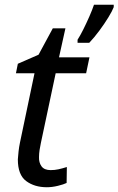

<svg xmlns="http://www.w3.org/2000/svg" viewBox="-20 -777 498 807"><path d="M306 -610Q317 -627 330 -653Q343 -679 355.5 -707.5Q368 -736 375 -757H458V-747Q452 -731 435.5 -704Q419 -677 397.5 -648Q376 -619 355 -597H306ZM177 10Q125 10 90 -16Q55 -42 55 -107Q56 -122 58 -140.5Q60 -159 64 -178L125 -469H47L55 -509L142 -547L202 -658H255L228 -536H356L342 -469H214L152 -177Q149 -164 146.5 -147.5Q144 -131 144 -117Q143 -94 154.5 -78Q166 -62 193 -62Q210 -62 226 -65.5Q242 -69 261 -75L260 -8Q248 -2 223.5 4Q199 10 177 10Z"/></svg>

Font: Noto Sans Display
Style: Italic
Weight: 400
Italic angle: -12°
Designer: Monotype Design Team
Foundry: Monotype Imaging Inc.
Version: Version 2.003